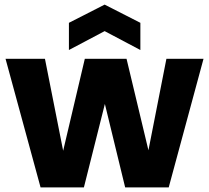

<svg xmlns="http://www.w3.org/2000/svg" viewBox="-20 -813 906 833"><path d="M863 -558 712 0H523L435 -362L344 0H156L4 -558H175L254 -159L348 -558H529L624 -161L702 -558ZM434 -678 279 -596V-714L434 -793L589 -714V-596Z"/></svg>

Font: Poppins A&M
Style: Bold-A&M
Weight: 700
Designer: Ninad Kale (Devanagari), Jonny Pinhorn (Latin)
Foundry: Indian Type Foundry
Version: 4.004